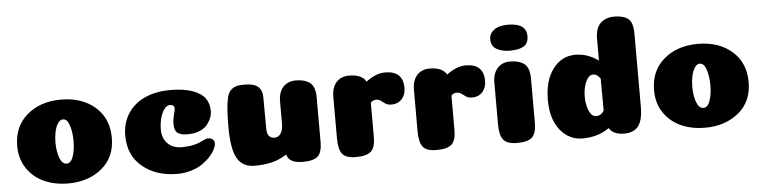

<svg xmlns="http://www.w3.org/2000/svg" viewBox="-44 -902 4448 1120"><g transform="rotate(-5 2180.0 -342.5)"><path d="M369 -237Q369 -289 356 -328.5Q343 -368 318 -368Q301 -368 288 -348Q275 -328 269 -299Q263 -270 263 -237Q263 -186 277 -147.5Q291 -109 317 -109Q343 -109 356 -147Q369 -185 369 -237ZM317 7Q239 7 176.5 -21Q114 -49 76.5 -105Q39 -161 39 -236Q39 -350 117 -417Q195 -484 317 -484Q439 -484 516 -417Q593 -350 593 -236Q593 -123 514.5 -58Q436 7 317 7Z M973 -374Q973 -397 947 -397Q928 -397 913 -376Q898 -355 890 -323.5Q882 -292 882 -258Q882 -208 912.5 -177Q943 -146 995 -146Q1046 -146 1083 -158Q1098 -162 1119.5 -173Q1141 -184 1150 -184Q1164 -184 1173 -179Q1182 -174 1185.5 -167Q1189 -160 1189 -152Q1189 -138 1179.5 -118Q1170 -98 1150 -76Q1130 -54 1103.5 -35.5Q1077 -17 1038 -5Q999 7 956 7Q832 7 752 -59.5Q672 -126 672 -242Q672 -316 708.5 -371.5Q745 -427 809 -455.5Q873 -484 956 -484Q1035 -484 1086.5 -465.5Q1138 -447 1160 -416Q1182 -385 1182 -342Q1182 -323 1174.5 -303Q1167 -283 1151.5 -263Q1136 -243 1106 -230.5Q1076 -218 1036 -218Q1018 -218 1006.5 -220Q995 -222 982.5 -228.5Q970 -235 964 -250Q958 -265 958 -288Q958 -308 965.5 -336.5Q973 -365 973 -374Z M1495 -211Q1495 -154 1539 -154Q1554 -154 1565.5 -163.5Q1577 -173 1583 -190Q1589 -207 1589 -229V-363Q1589 -397 1601 -422.5Q1613 -448 1636 -462Q1659 -476 1690 -476Q1744 -476 1774 -452.5Q1804 -429 1804 -366V-106Q1804 -45 1779 -22Q1754 1 1691 1Q1664 1 1645 -4.5Q1626 -10 1614.5 -21Q1603 -32 1597 -50Q1556 -23 1510.5 -12Q1465 -1 1409 -1Q1338 -1 1307 -56.5Q1276 -112 1276 -239Q1276 -302 1279 -341.5Q1282 -381 1288.5 -409.5Q1295 -438 1308.5 -452Q1322 -466 1340.5 -472Q1359 -478 1389 -478Q1445 -478 1469.5 -457Q1494 -436 1494 -394Z M2116 -107Q2116 -47 2091 -23.5Q2066 0 2002 0Q1943 0 1922 -27.5Q1901 -55 1901 -118V-364Q1901 -398 1913 -423.5Q1925 -449 1948 -463Q1971 -477 2002 -477Q2078 -477 2102 -433Q2160 -477 2214 -477Q2319 -477 2319 -377Q2319 -337 2296 -312Q2273 -287 2236 -287Q2214 -287 2200.5 -296Q2187 -305 2175.5 -314Q2164 -323 2149 -323Q2127 -323 2116 -308Z M2588 -107Q2588 -47 2563 -23.5Q2538 0 2474 0Q2415 0 2394 -27.5Q2373 -55 2373 -118V-364Q2373 -398 2385 -423.5Q2397 -449 2420 -463Q2443 -477 2474 -477Q2550 -477 2574 -433Q2632 -477 2686 -477Q2791 -477 2791 -377Q2791 -337 2768 -312Q2745 -287 2708 -287Q2686 -287 2672.5 -296Q2659 -305 2647.5 -314Q2636 -323 2621 -323Q2599 -323 2588 -308Z M2842 -616Q2842 -649 2870.5 -670.5Q2899 -692 2951 -692Q3060 -692 3060 -616Q3060 -574 3032.5 -557Q3005 -540 2951 -540Q2904 -540 2873 -558Q2842 -576 2842 -616ZM3059 -107Q3059 -47 3034 -23.5Q3009 0 2946 0Q2887 0 2865.5 -27.5Q2844 -55 2844 -118V-364Q2844 -415 2871.5 -446Q2899 -477 2945 -477Q2999 -477 3029 -453.5Q3059 -430 3059 -367Z M3683 -150Q3683 -69 3656 -34.5Q3629 0 3573 0Q3509 0 3485 -40Q3420 7 3328 7Q3250 7 3198 -57.5Q3146 -122 3146 -234Q3146 -348 3197 -415.5Q3248 -483 3328 -483Q3400 -483 3463 -437V-565Q3463 -626 3493 -655.5Q3523 -685 3573 -685Q3628 -685 3655.5 -663Q3683 -641 3683 -574ZM3465 -144 3464 -331Q3447 -359 3420 -359Q3403 -359 3389.5 -340Q3376 -321 3369 -293Q3362 -265 3362 -234Q3362 -188 3377 -152Q3392 -116 3419 -116Q3424 -116 3429 -117Q3434 -118 3438 -119.5Q3442 -121 3446 -123.5Q3450 -126 3453 -129Q3456 -132 3459 -136Q3462 -140 3465 -144Z M4098 -237Q4098 -289 4085 -328.5Q4072 -368 4047 -368Q4030 -368 4017 -348Q4004 -328 3998 -299Q3992 -270 3992 -237Q3992 -186 4006 -147.5Q4020 -109 4046 -109Q4072 -109 4085 -147Q4098 -185 4098 -237ZM4046 7Q3968 7 3905.5 -21Q3843 -49 3805.5 -105Q3768 -161 3768 -236Q3768 -350 3846 -417Q3924 -484 4046 -484Q4168 -484 4245 -417Q4322 -350 4322 -236Q4322 -123 4243.5 -58Q4165 7 4046 7Z"/></g></svg>

Font: Coiny 2.0
Style: Regular
Weight: 400
Version: Version 1.001 July 11, 2018